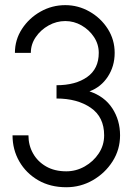

<svg xmlns="http://www.w3.org/2000/svg" viewBox="-20 -734 529 766"><path d="M244.5 13Q180.5 13 132.2 -15Q84 -43 57 -90Q30 -137 30 -194H93.5Q93.5 -154.5 111.8 -122Q130 -89.5 163.8 -70Q197.5 -50.5 244.5 -50.5Q283.5 -50.5 318 -70Q352.5 -89.5 374 -122Q395.5 -154.5 395.5 -194Q395.5 -267.5 341.8 -304.2Q288 -341 205.5 -341V-394Q281.5 -394 327.8 -426.8Q374 -459.5 374 -523Q374 -557.5 355 -586.2Q336 -615 305.5 -632.5Q275 -650 240.5 -650Q205.5 -650 174 -632.5Q142.5 -615 122.8 -586.2Q103 -557.5 103 -523H39.5Q39.5 -575.5 67.8 -618.8Q96 -662 141.8 -687.8Q187.5 -713.5 240.5 -713.5Q292 -713.5 337.2 -687.8Q382.5 -662 410 -618.8Q437.5 -575.5 437.5 -523Q437.5 -470 410.2 -428.2Q383 -386.5 337 -369.5Q397 -349.5 428 -302Q459 -254.5 459 -194Q459 -137 429 -90Q399 -43 350.2 -15Q301.5 13 244.5 13Z"/></svg>

Font: Urbanist Light
Style: Regular
Weight: 300
Designer: Corey Hu
Foundry: Corey Hu
Version: Version 1.330; ttfautohint (v1.8.4.7-5d5b)